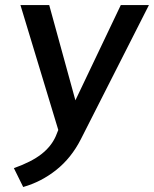

<svg xmlns="http://www.w3.org/2000/svg" viewBox="-20 -521 606 756"><path d="M71.3 215.3 34.7 141.1Q104.5 116.2 143.3 85.7Q182.1 55.2 199.7 15.1L209.5 -9.3L60.5 -501H173.8L276.9 -126L455.6 -501H566.4L298.3 27.3Q260.7 101.1 201.4 148.2Q142.1 195.3 71.3 215.3Z"/></svg>

Font: Muli
Style: Semi-BoldItalic
Weight: 600
Italic angle: -7°
Designer: Vernon Adams
Foundry: newtypography
Version: Version 2.0; ttfautohint (v1.00rc1.2-2d82) -l 8 -r 50 -G 200